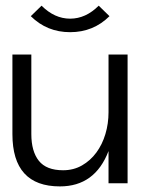

<svg xmlns="http://www.w3.org/2000/svg" viewBox="-20 -648 586 679"><path d="M23.9 -455.1H90.8V-173.8Q90.8 -112.8 117.4 -79.3Q144 -45.9 203.1 -45.9Q240.2 -45.9 270 -63Q299.8 -80.1 320.8 -108.6Q341.8 -137.2 352.8 -174.1Q363.8 -210.9 363.8 -251V-455.1H431.2V0H363.8V-113.8Q315.9 11.2 191.9 11.2Q23.9 11.2 23.9 -173.8ZM367.2 -590.8Q310.1 -534.2 228 -534.2Q146 -534.2 88.9 -590.8L127 -627.9Q172.9 -582 228 -582Q283.2 -582 329.1 -627.9Z"/></svg>

Font: Anonymous Pro
Style: Regular
Weight: 400
Monospace: yes
Designer: Mark Simonson
Version: Version 1.003